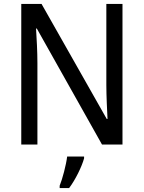

<svg xmlns="http://www.w3.org/2000/svg" viewBox="-20 -734 730 975"><path d="M602 0V-714H520V-302C520 -247 524 -172 526 -130H522L191 -714H88V0H170V-413C170 -475 166 -539 163 -589H167L498 0ZM407 70V61H321C316 103 297 175 283 209V221H331C363 179 396 111 407 70Z"/></svg>

Font: Noto Sans Thai Looped SemiCondensed
Style: Regular
Weight: 400
Width: 4
Designer: Sasikarn Vongin, Ben Mitchell
Foundry: The Fontpad Ltd
Version: Version 1.001